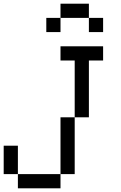

<svg xmlns="http://www.w3.org/2000/svg" viewBox="-20 -1020 655 1040"><path d="M461.5 -923.1H538.5V-846.2H461.5ZM307.7 -923.1V-1000H461.5V-923.1ZM230.8 -923.1H307.7V-846.2H230.8ZM76.9 0V-76.9H307.7V0ZM0 -76.9V-230.8H76.9V-76.9ZM307.7 -76.9V-384.6H384.6V-76.9ZM384.6 -384.6V-692.3H307.7V-769.2H538.5V-692.3H461.5V-384.6Z"/></svg>

Font: Mintsoda - Lime Green 13x16
Style: Regular
Weight: 400
Designer: Mintsoda-15
Version: Version 1.0